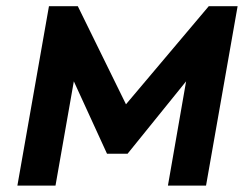

<svg xmlns="http://www.w3.org/2000/svg" viewBox="-20 -582 778 602"><path d="M725 -562.5 626 0H506.5L563.5 -327L380 -100H315.5L211.5 -327L154 0H34.5L133.5 -562.5H224L375 -255L634.5 -562.5Z"/></svg>

Font: Russisch Sans
Style: Bold Italic
Weight: 700
Italic angle: -10°
Designer: Michael Sharanda (font) & Cristiano Sobral (main changes)
Foundry: Michael Sharanda
Version: Version 2.00;September 8, 2020;FontCreator 13.0.0.2681 64-bi